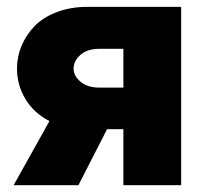

<svg xmlns="http://www.w3.org/2000/svg" viewBox="-20 -543 602 563"><path d="M511.2 0H341.8V-164.1H293.9L210 0H20L125 -188Q78.6 -211.9 54.2 -253.2Q29.8 -294.4 29.8 -341.8Q29.8 -376.5 43 -408.2Q56.2 -439.9 80.8 -465.8Q105.5 -491.7 146 -507.3Q186.5 -522.9 236.8 -522.9H511.2ZM341.8 -286.1V-399.9H271Q236.3 -399.9 216.1 -382.3Q195.8 -364.7 195.8 -341.8Q195.8 -320.3 216.3 -303.2Q236.8 -286.1 271 -286.1Z"/></svg>

Font: LT Superior Black
Style: Regular
Weight: 900
Designer: Daniel Lyons
Foundry: LyonsType
Version: Version 2.005